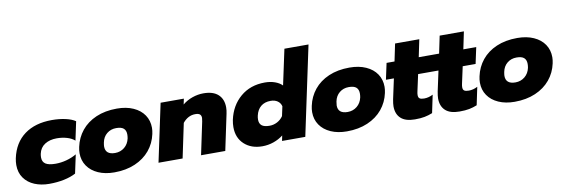

<svg xmlns="http://www.w3.org/2000/svg" viewBox="-54 -1147 4603 1569"><g transform="rotate(-10 2247.0 -362.0)"><path d="M14 -183Q14 -209 20 -239Q47 -364 136 -429.5Q225 -495 364 -495Q424 -495 476 -483.5Q528 -472 558 -451L525 -296Q500 -318 461 -329.5Q422 -341 377 -341Q319 -341 278.5 -315.5Q238 -290 227 -239Q224 -223 224 -209Q224 -172 250.5 -155Q277 -138 333 -138Q378 -138 423 -150Q468 -162 508 -185L475 -31Q434 -9 377 3Q320 15 254 15Q187 15 132.5 -7.5Q78 -30 46 -75Q14 -120 14 -183Z M540 -188Q540 -213 546 -240Q562 -315 608.5 -372.5Q655 -430 730 -462.5Q805 -495 903 -495Q981 -495 1039 -469Q1097 -443 1128 -397Q1159 -351 1159 -291Q1159 -267 1153 -240Q1137 -165 1089.5 -107.5Q1042 -50 966.5 -17.5Q891 15 794 15Q718 15 660.5 -10.5Q603 -36 571.5 -82Q540 -128 540 -188ZM948 -240Q951 -257 951 -272Q951 -305 932 -322Q913 -339 870 -339Q825 -339 792.5 -312.5Q760 -286 751 -240Q747 -218 747 -208Q747 -140 827 -140Q872 -140 905 -167Q938 -194 948 -240Z M1264 -480H1457L1447 -433Q1483 -463 1529 -479Q1575 -495 1621 -495Q1702 -495 1743.5 -456.5Q1785 -418 1785 -350Q1785 -325 1779 -298L1716 0H1515L1572 -270Q1576 -292 1576 -299Q1576 -319 1564.5 -329Q1553 -339 1526 -339Q1466 -339 1422 -285L1362 0H1162Z M1815 -180Q1815 -208 1821 -239Q1846 -355 1928 -425Q2010 -495 2131 -495Q2177 -495 2214.5 -481.5Q2252 -468 2274 -445L2337 -739H2537L2380 0H2187L2196 -44Q2160 -16 2115 -0.5Q2070 15 2022 15Q1930 15 1872.5 -38Q1815 -91 1815 -180ZM2222 -200 2239 -279Q2232 -307 2209 -323Q2186 -339 2152 -339Q2102 -339 2070.5 -313Q2039 -287 2028 -239Q2024 -223 2024 -205Q2024 -173 2044 -156.5Q2064 -140 2109 -140Q2143 -140 2173 -156Q2203 -172 2222 -200Z M2470 -188Q2470 -213 2476 -240Q2492 -315 2538.5 -372.5Q2585 -430 2660 -462.5Q2735 -495 2833 -495Q2911 -495 2969 -469Q3027 -443 3058 -397Q3089 -351 3089 -291Q3089 -267 3083 -240Q3067 -165 3019.5 -107.5Q2972 -50 2896.5 -17.5Q2821 15 2724 15Q2648 15 2590.5 -10.5Q2533 -36 2501.5 -82Q2470 -128 2470 -188ZM2878 -240Q2881 -257 2881 -272Q2881 -305 2862 -322Q2843 -339 2800 -339Q2755 -339 2722.5 -312.5Q2690 -286 2681 -240Q2677 -218 2677 -208Q2677 -140 2757 -140Q2802 -140 2835 -167Q2868 -194 2878 -240Z M3133 -120Q3133 -141 3140 -178L3176 -345H3110L3139 -480H3205L3235 -624H3436L3406 -480H3513L3484 -345H3377L3347 -207Q3343 -190 3343 -176Q3343 -156 3354.5 -148Q3366 -140 3392 -140Q3429 -140 3465 -159L3434 -11Q3402 2 3369 8.5Q3336 15 3288 15Q3210 15 3171.5 -20.5Q3133 -56 3133 -120Z M3503 -120Q3503 -141 3510 -178L3546 -345H3480L3509 -480H3575L3605 -624H3806L3776 -480H3883L3854 -345H3747L3717 -207Q3713 -190 3713 -176Q3713 -156 3724.5 -148Q3736 -140 3762 -140Q3799 -140 3835 -159L3804 -11Q3772 2 3739 8.5Q3706 15 3658 15Q3580 15 3541.5 -20.5Q3503 -56 3503 -120Z M3862 -188Q3862 -213 3868 -240Q3884 -315 3930.5 -372.5Q3977 -430 4052 -462.5Q4127 -495 4225 -495Q4303 -495 4361 -469Q4419 -443 4450 -397Q4481 -351 4481 -291Q4481 -267 4475 -240Q4459 -165 4411.5 -107.5Q4364 -50 4288.5 -17.5Q4213 15 4116 15Q4040 15 3982.5 -10.5Q3925 -36 3893.5 -82Q3862 -128 3862 -188ZM4270 -240Q4273 -257 4273 -272Q4273 -305 4254 -322Q4235 -339 4192 -339Q4147 -339 4114.5 -312.5Q4082 -286 4073 -240Q4069 -218 4069 -208Q4069 -140 4149 -140Q4194 -140 4227 -167Q4260 -194 4270 -240Z"/></g></svg>

Font: Prompt ExtraBold
Style: Italic
Weight: 800
Italic angle: -12°
Designer: Katatrad Team
Foundry: CadsonDemak
Version: Version 1.001